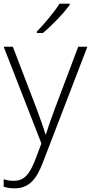

<svg xmlns="http://www.w3.org/2000/svg" viewBox="-20 -786 497 1048"><path d="M360 -758V-766H305C278 -722 220 -653 181 -614V-606H214C265 -647 329 -716 360 -758ZM0 -531 206 -3 170 92C140 168 110 201 55 201C34 201 17 198 0 192V233C18 239 37 242 60 242C138 242 179 193 214 101L457 -531H407L278 -189C256 -131 240 -83 231 -53H228C219 -86 202 -131 180 -192L50 -531Z"/></svg>

Font: Noto Sans Syriac Extralight
Style: Regular
Weight: 200
Designer: Patrick Giasson and the Monotype Design Team
Foundry: Monotype Imaging Inc.
Version: Version 3.000